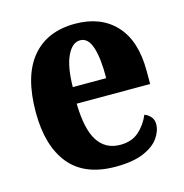

<svg xmlns="http://www.w3.org/2000/svg" viewBox="-88 -631 692 722"><g transform="rotate(-15 258.0 -269.5)"><path d="M276 10Q156 10 97 -62Q38 -134 38 -265Q38 -406 97.5 -477.5Q157 -549 266 -549Q366 -549 423.5 -487.5Q481 -426 481 -308V-257H195Q197 -157 227 -111Q257 -65 314 -65Q359 -65 387 -90Q415 -115 430 -151Q444 -146 454 -134.5Q464 -123 464 -106Q464 -79 445 -52Q426 -25 384.5 -7.5Q343 10 276 10ZM327 -321Q328 -397 314 -440.5Q300 -484 269 -484Q238 -484 218 -442Q198 -400 197 -321Z"/></g></svg>

Font: Noto Serif Tamil Condensed ExtraBold
Style: Regular
Weight: 800
Width: 3
Designer: Indian Type Foundry, Tom Grace, and the Monotype Design Team
Foundry: Monotype Imaging Inc.
Version: Version 2.004; ttfautohint (v1.8.4.7-5d5b)